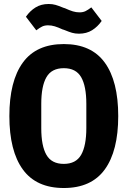

<svg xmlns="http://www.w3.org/2000/svg" viewBox="-20 -931 640 963"><path d="M27 -349Q27 -524 94.5 -617Q162 -710 300 -710Q438 -710 505.5 -617Q573 -524 573 -349Q573 -174 505.5 -81Q438 12 300 12Q162 12 94.5 -81Q27 -174 27 -349ZM413 -289V-410Q413 -499 387 -544Q361 -589 300 -589Q239 -589 213 -544Q187 -499 187 -410V-288Q187 -199 213 -154Q239 -109 300 -109Q361 -109 387 -154.5Q413 -200 413 -289ZM307 -779 299 -782 295 -783Q271 -794 254.5 -799Q238 -804 221 -804Q204 -804 191.5 -798Q179 -792 162 -779L110 -847Q130 -876 158 -893.5Q186 -911 224 -911Q243 -911 258.5 -906.5Q274 -902 293 -894L301 -891L305 -890Q329 -879 345.5 -874Q362 -869 379 -869Q396 -869 408.5 -875Q421 -881 438 -894L490 -826Q470 -797 442 -779.5Q414 -762 376 -762Q357 -762 341.5 -766.5Q326 -771 307 -779Z"/></svg>

Font: iA Writer Duo V
Style: Regular
Weight: 400
Designer: Mike Abbink, Paul van der Laan, Pieter van Rosmalen, Oliver Reichenstein
Foundry: Information Architects Inc.
Version: Version 2.000